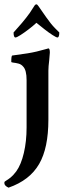

<svg xmlns="http://www.w3.org/2000/svg" viewBox="-30 -655 317 894"><path d="M9.8 218.8Q-9.8 210 -9.8 197.3Q-9.8 192.4 -7.8 190.4L-2 186.5Q7.8 180.7 19.5 171.4Q31.2 162.1 45.9 142.6Q68.4 111.3 81.1 57.1Q93.8 2.9 93.8 -61.5V-282.2Q93.8 -328.1 78.1 -344.7Q69.3 -355.5 56.2 -358.9Q43 -362.3 32.7 -363.3Q22.5 -364.3 22.5 -367.2Q22.5 -396.5 27.3 -396.5Q58.6 -400.4 98.6 -406.7Q138.7 -413.1 185.5 -426.8L195.3 -429.7Q202.1 -429.7 202.1 -410.2Q202.1 -404.3 199.2 -375Q197.3 -359.4 196.3 -347.7Q195.3 -335.9 195.3 -326.2V-97.7Q195.3 34.2 152.3 108.4Q108.4 184.6 9.8 218.8ZM42 -480.5Q33.2 -480.5 33.2 -503.9Q57.6 -531.2 72.3 -548.3Q86.9 -565.4 91.8 -572.3Q99.6 -582 108.9 -595.2Q118.2 -608.4 128.9 -626Q133.8 -634.8 139.6 -634.8Q143.6 -634.8 149.4 -626L185.5 -574.2Q208 -542 226.1 -523.9Q244.1 -505.9 246.1 -503.9Q246.1 -480.5 237.3 -480.5Q232.4 -480.5 214.8 -491.7Q197.3 -502.9 176.8 -519Q156.2 -535.2 139.6 -548.8Q125 -535.2 104 -519Q83 -502.9 65.4 -491.7Q47.9 -480.5 42 -480.5Z"/></svg>

Font: Crimson Text SemiBold
Style: Regular
Weight: 600
Designer: Sebastian Kosch
Foundry: Sebastian Kosch
Version: Version 1.100; ttfautohint (v1.8.4)